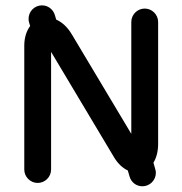

<svg xmlns="http://www.w3.org/2000/svg" viewBox="-20 -666 664 699"><path d="M458 -585.9V-178.7L241.7 -540.5C225.1 -568.4 205.6 -585.4 184.6 -594.7L179.7 -611.3C173.8 -631.3 155.3 -646.5 132.8 -646.5C106 -646.5 84 -624.5 84 -597.7C84 -592.8 84.5 -588.9 85.9 -584L89.8 -571.3C76.7 -553.7 68.4 -529.8 68.4 -500V-48.8C68.4 -22 90.3 0 117.2 0C144 0 166 -22 166 -48.8V-477.1L395 -93.8C409.2 -69.8 427.2 -53.7 445.3 -45.4L451.7 -23.4C457.5 -2.4 476.1 12.2 498.5 12.2C525.4 12.2 547.4 -9.8 547.4 -36.6C547.4 -41 546.9 -45.4 545.4 -49.8L538.6 -73.7C548.8 -90.3 555.7 -113.3 555.7 -142.1V-585.9C555.7 -612.8 533.7 -634.8 506.8 -634.8C480 -634.8 458 -612.8 458 -585.9Z"/></svg>

Font: Velvelyne Book
Style: Bold
Weight: 700
Designer: Manon Van der Borght et Mariel Nils
Foundry: Velvetyne
Version: Version 1.070;Glyphs 3.3.1 (3343)